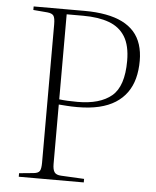

<svg xmlns="http://www.w3.org/2000/svg" viewBox="-52 -768 660 812"><g transform="rotate(5 278.0 -361.5)"><path d="M58 0V-15L120 -21Q139 -23 145 -32.5Q151 -42 151 -68V-655Q151 -682 144.5 -691.5Q138 -701 118 -703L58 -708V-723H275Q324 -723 364.5 -715.5Q405 -708 435 -693Q465 -678 485 -655.5Q505 -633 515 -602Q525 -571 525 -533Q525 -492 516 -458Q507 -424 488 -397.5Q469 -371 440 -352.5Q411 -334 371 -324.5Q331 -315 279 -315Q253 -315 234 -316.5Q215 -318 200 -319V-67Q200 -43 207.5 -32Q215 -21 236 -20L334 -15V0ZM278 -337Q373 -337 422.5 -378.5Q472 -420 472 -528Q472 -593 448.5 -631Q425 -669 380 -685.5Q335 -702 270 -702H200V-341Q216 -339 235 -338Q254 -337 278 -337Z"/></g></svg>

Font: Literata 60pt ExtraLight
Style: Regular
Weight: 250
Designer: Latin by Veronika Burian and Jose Scaglione. Greek by Irene Vlachou. Cyrillic by Vera Evstafieva.
Foundry: TypeTogether
Version: Version 3.103;gftools[0.9.29]